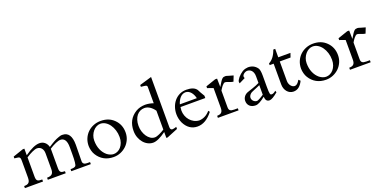

<svg xmlns="http://www.w3.org/2000/svg" viewBox="-17 -1494 4504 2275"><g transform="rotate(-20 2234.5 -356.0)"><path d="M854 0H607.9V-25.9H619.1Q637.7 -25.9 651.6 -29.5Q665.5 -33.2 672.4 -40.5Q688.5 -56.6 688.5 -189V-273.9Q688.5 -394 611.8 -394Q600.1 -394 584.7 -389.6Q569.3 -385.3 551 -377.4Q532.7 -369.6 512.7 -358.6Q492.7 -347.7 471.2 -334V-89.8Q471.2 -70.8 474.1 -58.6Q477.1 -46.4 484.4 -39.1Q491.7 -31.7 504.6 -28.8Q517.6 -25.9 537.6 -25.9V0H312V-25.9Q335.9 -25.9 351.8 -30.8Q367.7 -35.6 377 -45.7Q386.2 -55.7 390.1 -70.8Q394 -85.9 394 -106V-303.7Q394 -323.7 388.7 -340.3Q383.3 -356.9 373.3 -368.9Q363.3 -380.9 349.1 -387.5Q335 -394 317.4 -394Q306.2 -394 290.8 -389.4Q275.4 -384.8 257.3 -376.7Q239.3 -368.7 218.8 -357.2Q198.2 -345.7 176.8 -331.5V-89.8Q176.8 -68.8 180.4 -56.2Q184.1 -43.5 192.9 -36.6Q201.7 -29.8 216.1 -27.8Q230.5 -25.9 251.5 -25.9V0H22.9V-25.9Q44.4 -25.9 59.1 -30Q73.7 -34.2 82.8 -43.7Q91.8 -53.2 95.7 -68.6Q99.6 -84 99.6 -106V-315.4Q99.6 -337.9 96.4 -348.4Q93.3 -358.9 85 -363.5Q76.7 -368.2 62.3 -369.4Q47.9 -370.6 25.9 -374V-396.5L156.7 -441.4H176.8V-358.4Q237.3 -401.4 283.2 -421.4Q329.1 -441.4 364.7 -441.4Q403.8 -441.4 430.9 -418.5Q458 -395.5 467.8 -357.4Q492.7 -373.5 511.5 -385Q530.3 -396.5 545.7 -404.8Q561 -413.1 574.7 -419.2Q588.4 -425.3 602.5 -430.2Q615.2 -435.5 629.4 -439Q643.6 -442.4 655.3 -441.4Q765.6 -441.4 765.6 -276.9Q765.6 -157.2 762.7 -71.3V-68.4Q762.7 -47.9 776.4 -36.9Q790 -25.9 816.9 -25.9H854Z M1284.7 -185.5Q1284.7 -231.4 1271.7 -272.5Q1258.8 -313.5 1236.8 -344.2Q1214.8 -375 1185.3 -393.1Q1155.8 -411.1 1122.1 -411.1Q1096.7 -411.1 1072.3 -398.2Q1047.9 -385.3 1029.1 -362.8Q1010.3 -340.3 998.8 -310.8Q987.3 -281.2 987.3 -248Q987.3 -183.1 1009 -132.6Q1030.8 -82 1070.3 -49.8Q1088.9 -35.6 1110.1 -27.3Q1131.3 -19 1151.9 -19Q1176.8 -19 1200.7 -30.3Q1224.6 -41.5 1243.2 -63Q1261.7 -84.5 1273.2 -115.2Q1284.7 -146 1284.7 -185.5ZM1370.1 -212.9Q1370.1 -164.6 1351.6 -122.8Q1333 -81.1 1301.3 -50.8Q1269.5 -20.5 1228 -3.2Q1186.5 14.2 1140.1 14.2Q1071.8 14.2 1019.8 -14.4Q967.8 -43 934.6 -97.2Q919.9 -120.6 911.9 -150.9Q903.8 -181.2 903.3 -210.4Q903.3 -261.2 921.6 -303.7Q939.9 -346.2 971.7 -376.7Q1003.4 -407.2 1045.9 -424.3Q1088.4 -441.4 1136.7 -441.4Q1187.5 -441.4 1228.8 -426Q1270 -410.6 1303.7 -377.4Q1370.1 -312 1370.1 -212.9Z M1801.3 -328.6Q1774.9 -366.7 1742.9 -387.2Q1710.9 -407.7 1675.8 -407.7Q1647.5 -407.7 1622.6 -395.5Q1597.7 -383.3 1579.3 -360.6Q1561 -337.9 1550.5 -305.2Q1540 -272.5 1540 -231.9Q1540 -195.3 1550.5 -160.6Q1561 -126 1579.6 -98.6Q1598.1 -71.3 1623 -54.7Q1647.9 -38.1 1677.2 -38.1Q1688.5 -38.1 1703.1 -42.5Q1717.8 -46.9 1734.4 -54.2Q1751 -61.5 1768.1 -71Q1785.2 -80.6 1801.3 -90.8ZM1956.1 -42.5 1817.4 14.2H1801.3V-60.1Q1750.5 -23.4 1709.5 -4.6Q1668.5 14.2 1637.7 14.2Q1603.5 14.2 1572 -1.7Q1540.5 -17.6 1516.6 -45.9Q1492.7 -74.2 1478.5 -112.5Q1464.4 -150.9 1464.4 -196.3Q1464.4 -338.9 1578.1 -409.2Q1606 -425.8 1635.7 -433.3Q1665.5 -440.9 1698.2 -441.4Q1724.6 -441.4 1751.2 -436.3Q1777.8 -431.2 1801.3 -422.9V-626.5Q1801.3 -633.8 1799.8 -638.2Q1798.3 -642.6 1794.4 -645.5Q1790.5 -648.4 1783 -650.4Q1775.4 -652.3 1762.7 -653.8L1724.6 -657.7V-680.7L1877.9 -726.1V-93.8Q1877.9 -57.1 1906.2 -57.1Q1916 -57.1 1929.7 -61Q1943.4 -64.9 1956.1 -68.8Z M2301.8 -304.7Q2296.9 -327.1 2287.4 -347.4Q2277.8 -367.7 2264.6 -383.1Q2251.5 -398.4 2234.6 -407.5Q2217.8 -416.5 2198.7 -416.5Q2179.2 -416.5 2162.4 -408.4Q2145.5 -400.4 2131.3 -385.7Q2117.2 -371.1 2106 -350.3Q2094.7 -329.6 2087.4 -304.7ZM2396.5 -272H2084Q2079.6 -242.7 2079.6 -229.5Q2079.6 -195.3 2091.3 -163.1Q2103 -130.9 2124.3 -105.7Q2145.5 -80.6 2175.3 -64.7Q2205.1 -48.8 2240.7 -46.9Q2276.9 -47.9 2312 -65.2Q2347.2 -82.5 2377.4 -117.7L2391.1 -100.1Q2303.2 14.2 2197.3 14.2Q2142.6 14.2 2100.8 -14.6Q2059.1 -43.5 2032.7 -98.1Q2021.5 -123 2015.1 -151.1Q2008.8 -179.2 2008.8 -208.5Q2008.8 -253.4 2022.9 -295.4Q2037.1 -337.4 2064 -369.9Q2090.8 -402.3 2129.6 -421.9Q2168.5 -441.4 2217.8 -441.4Q2264.2 -441.4 2296.4 -429.2Q2328.6 -417 2346.2 -391.1Q2353.5 -375.5 2365.7 -353.3Q2377.9 -331.1 2396.5 -301.3Z M2803.7 -408.7 2776.4 -339.4Q2762.7 -341.3 2748.5 -345.9Q2734.4 -350.6 2721.7 -355.5Q2709 -360.4 2698.2 -364Q2687.5 -367.7 2680.2 -367.7Q2669.9 -367.7 2659.2 -358.6Q2648.4 -349.6 2638.2 -336.9Q2627.9 -324.2 2619.6 -310.8Q2611.3 -297.4 2606.4 -288.6V-80.6Q2606.4 -65.4 2609.6 -55.2Q2612.8 -44.9 2620.6 -38.3Q2628.4 -31.7 2641.4 -28.8Q2654.3 -25.9 2673.3 -25.9H2717.3V0H2456.5V-25.9Q2476.6 -26.4 2490.2 -30.5Q2503.9 -34.7 2512.7 -43.9Q2521.5 -53.2 2525.4 -67.9Q2529.3 -82.5 2529.3 -103.5V-349.1Q2512.2 -356 2493.2 -362.5Q2474.1 -369.1 2456.5 -375V-397.5L2581.5 -440.4H2606.4L2608.4 -334Q2628.9 -368.7 2641.8 -388.7Q2654.8 -408.7 2665 -418.9Q2675.3 -429.2 2685.1 -431.9Q2694.8 -434.6 2708 -434.6Q2713.9 -434.6 2724.6 -431.9Q2735.4 -429.2 2745.1 -425.3Z M3049.8 -196.8Q3044.4 -193.8 3034.2 -189.2Q3023.9 -184.6 3011.7 -179.4Q2999.5 -174.3 2986.3 -168.9Q2973.1 -163.6 2961.7 -158.4Q2950.2 -153.3 2941.9 -149.4Q2933.6 -145.5 2930.7 -143.1Q2917 -132.8 2908.7 -118.9Q2900.4 -105 2900.4 -90.3Q2900.4 -78.1 2905.5 -66.9Q2910.6 -55.7 2919.2 -47.6Q2927.7 -39.6 2939 -34.7Q2950.2 -29.8 2962.4 -29.8Q2966.8 -29.8 2976.1 -33.7Q2985.4 -37.6 2997.3 -43.9Q3009.3 -50.3 3022.9 -58.8Q3036.6 -67.4 3049.8 -76.2ZM3212.4 -47.9Q3139.2 14.2 3104 14.2Q3080.1 14.2 3067.1 -1Q3054.2 -16.1 3051.8 -49.8Q3012.7 -18.1 2982.4 -2Q2952.1 14.2 2929.7 14.2Q2883.3 14.2 2856.2 -10.5Q2829.1 -35.2 2829.1 -77.6Q2829.1 -105 2844.7 -127.9Q2860.4 -150.9 2888.7 -163.6Q2896 -167 2916 -173.3Q2936 -179.7 2960.2 -188Q2984.4 -196.3 3009 -205.8Q3033.7 -215.3 3049.8 -224.6V-307.6Q3049.8 -335 3042.7 -353.5Q3035.6 -372.1 3024.7 -383.5Q3013.7 -395 3000 -400.1Q2986.3 -405.3 2973.1 -405.3Q2962.9 -405.3 2951.7 -401.1Q2940.4 -397 2931.2 -389.9Q2921.9 -382.8 2915.8 -373.8Q2909.7 -364.7 2909.7 -355Q2909.7 -347.2 2916 -334.5L2838.9 -296.4Q2835.4 -307.1 2835.4 -314.5Q2835.4 -324.7 2843 -338.6Q2850.6 -352.5 2862.8 -367.2Q2875 -381.8 2890.9 -395.8Q2906.7 -409.7 2922.9 -419.9Q2941.4 -431.2 2960 -435.8Q2978.5 -440.4 2995.1 -441.4Q3068.8 -441.4 3109.9 -384.3Q3118.2 -373 3122.6 -349.1Q3127 -325.2 3127 -289.6V-147Q3127 -111.3 3128.2 -90.8Q3129.4 -70.3 3132.3 -59.8Q3135.3 -49.3 3140.1 -46.6Q3145 -43.9 3152.3 -43.9Q3176.3 -43.9 3204.6 -69.3Z M3527.8 -78.6Q3505.9 -32.7 3476.3 -9.3Q3446.8 14.2 3407.2 14.2Q3383.3 14.2 3363 4.2Q3342.8 -5.9 3328.1 -23.2Q3313.5 -40.5 3305.2 -64Q3296.9 -87.4 3296.9 -113.8V-377.4H3246.6V-399.4Q3278.8 -415 3305.2 -449Q3331.5 -482.9 3350.1 -536.1H3374V-429.7H3527.8L3509.8 -377.4H3374V-130.4Q3374 -113.8 3379.4 -97.9Q3384.8 -82 3394.3 -69.8Q3403.8 -57.6 3416.3 -50.3Q3428.7 -43 3442.9 -43Q3475.6 -43 3506.8 -98.6Z M3962.9 -185.5Q3962.9 -231.4 3950 -272.5Q3937 -313.5 3915 -344.2Q3893.1 -375 3863.5 -393.1Q3834 -411.1 3800.3 -411.1Q3774.9 -411.1 3750.5 -398.2Q3726.1 -385.3 3707.3 -362.8Q3688.5 -340.3 3677 -310.8Q3665.5 -281.2 3665.5 -248Q3665.5 -183.1 3687.3 -132.6Q3709 -82 3748.5 -49.8Q3767.1 -35.6 3788.3 -27.3Q3809.6 -19 3830.1 -19Q3855 -19 3878.9 -30.3Q3902.8 -41.5 3921.4 -63Q3939.9 -84.5 3951.4 -115.2Q3962.9 -146 3962.9 -185.5ZM4048.3 -212.9Q4048.3 -164.6 4029.8 -122.8Q4011.2 -81.1 3979.5 -50.8Q3947.8 -20.5 3906.2 -3.2Q3864.7 14.2 3818.4 14.2Q3750 14.2 3698 -14.4Q3646 -43 3612.8 -97.2Q3598.1 -120.6 3590.1 -150.9Q3582 -181.2 3581.5 -210.4Q3581.5 -261.2 3599.9 -303.7Q3618.2 -346.2 3649.9 -376.7Q3681.6 -407.2 3724.1 -424.3Q3766.6 -441.4 3814.9 -441.4Q3865.7 -441.4 3907 -426Q3948.2 -410.6 3981.9 -377.4Q4048.3 -312 4048.3 -212.9Z M4469.2 -408.7 4441.9 -339.4Q4428.2 -341.3 4414.1 -345.9Q4399.9 -350.6 4387.2 -355.5Q4374.5 -360.4 4363.8 -364Q4353 -367.7 4345.7 -367.7Q4335.4 -367.7 4324.7 -358.6Q4314 -349.6 4303.7 -336.9Q4293.5 -324.2 4285.2 -310.8Q4276.9 -297.4 4272 -288.6V-80.6Q4272 -65.4 4275.1 -55.2Q4278.3 -44.9 4286.1 -38.3Q4293.9 -31.7 4306.9 -28.8Q4319.8 -25.9 4338.9 -25.9H4382.8V0H4122.1V-25.9Q4142.1 -26.4 4155.8 -30.5Q4169.4 -34.7 4178.2 -43.9Q4187 -53.2 4190.9 -67.9Q4194.8 -82.5 4194.8 -103.5V-349.1Q4177.7 -356 4158.7 -362.5Q4139.6 -369.1 4122.1 -375V-397.5L4247.1 -440.4H4272L4273.9 -334Q4294.4 -368.7 4307.4 -388.7Q4320.3 -408.7 4330.6 -418.9Q4340.8 -429.2 4350.6 -431.9Q4360.4 -434.6 4373.5 -434.6Q4379.4 -434.6 4390.1 -431.9Q4400.9 -429.2 4410.6 -425.3Z"/></g></svg>

Font: XB Niloofar
Style: Regular
Weight: 400
Designer: Behnam
Foundry: Irmug
Version: Version 7.201 2008